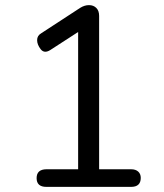

<svg xmlns="http://www.w3.org/2000/svg" viewBox="-20 -730 640 750"><path d="M161.1 0Q123 0 123 -34.2Q123 -68.4 161.1 -68.8H285.2V-605L175.8 -534.2Q152.8 -520 138.9 -537.8Q125 -555.7 125 -573.2Q125 -590.8 141.1 -600.1L293 -699.2Q310.1 -710 327.6 -710Q345.2 -710 356.2 -699Q367.2 -688 367.2 -668V-68.8H492.2Q509.8 -68.8 519.8 -59.8Q529.8 -50.8 529.8 -35.2Q529.8 0 492.2 0Z"/></svg>

Font: Nunito-Regular
Style: Regular
Weight: 400
Designer: Vernon Adams
Foundry: newtypography
Version: Version 3.000